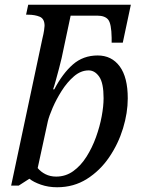

<svg xmlns="http://www.w3.org/2000/svg" viewBox="-20 -780 602 810"><path d="M221 10Q184 10 152.5 -1Q121 -12 104 -26L59 3H27L159 -618Q164 -638 166 -652.5Q168 -667 168 -671Q168 -701 147.5 -709.5Q127 -718 98 -718H90L99 -760H532L498 -600H451V-621Q450 -680 436.5 -697Q423 -714 390 -714H278L240 -535Q236 -517 229 -491Q222 -465 215.5 -441Q209 -417 204 -403H209Q244 -470 287.5 -508Q331 -546 392 -546Q451 -546 485 -500Q519 -454 519 -365Q519 -304 499 -238.5Q479 -173 440.5 -116.5Q402 -60 346.5 -25Q291 10 221 10ZM217 -35Q257 -35 289 -58Q321 -81 345 -119Q369 -157 385 -201.5Q401 -246 409 -289Q417 -332 417 -366Q417 -430 398.5 -456.5Q380 -483 354 -483Q321 -483 292 -458Q263 -433 240 -396.5Q217 -360 202 -325Q187 -290 182 -269L139 -71Q152 -55 172 -45Q192 -35 217 -35Z"/></svg>

Font: NotoSerif-Italic
Style: Regular
Weight: 400
Italic angle: -12°
Designer: Monotype Design Team
Foundry: Monotype Imaging Inc.
Version: Version 2.007; ttfautohint (v1.8) -l 8 -r 50 -G 200 -x 14 -D